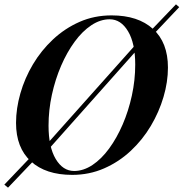

<svg xmlns="http://www.w3.org/2000/svg" viewBox="-28 -793 847 886"><path d="M478 -704Q435 -704 393.5 -676.5Q352 -649 316.5 -600.5Q281 -552 254 -489.5Q227 -427 211.5 -356Q196 -285 196 -213Q196 -115 229 -59.5Q262 -4 314 -4Q357 -4 398.5 -31.5Q440 -59 475.5 -107.5Q511 -156 538 -218.5Q565 -281 580.5 -352Q596 -423 596 -495Q596 -593 563 -648.5Q530 -704 478 -704ZM46 -226Q46 -292 66 -362Q86 -432 124 -496Q162 -560 216.5 -611Q271 -662 339 -692Q407 -722 487 -722Q609 -722 678 -659.5Q747 -597 747 -481Q747 -415 726.5 -345.5Q706 -276 668 -212Q630 -148 575.5 -97Q521 -46 452.5 -16Q384 14 305 14Q183 14 114.5 -48.5Q46 -111 46 -226ZM649 -632 784 -773 799 -760 659 -612ZM151 -76 9 73 -8 59 138 -94ZM159 -95 638 -632 648 -612 172 -77Z"/></svg>

Font: Playfair Display SemiBold
Style: Italic
Weight: 600
Italic angle: -14°
Designer: Claus Eggers Sørensen
Foundry: Claus Eggers Sørensen
Version: Version 1.203